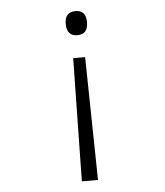

<svg xmlns="http://www.w3.org/2000/svg" viewBox="-52 -586 704 818"><g transform="rotate(-5 300.0 -177.5)"><path d="M301 -540Q346 -540 346 -489Q346 -437 301 -437Q255 -437 255 -489Q255 -540 301 -540ZM325 -341 334 185H265L274 -341Z"/></g></svg>

Font: Noto Sans Mono Light
Style: Regular
Weight: 300
Designer: Monotype Design Team
Foundry: Monotype Imaging Inc.
Version: Version 2.014; ttfautohint (v1.8.4.7-5d5b)